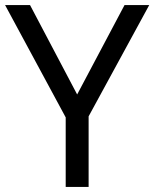

<svg xmlns="http://www.w3.org/2000/svg" viewBox="-20 -734 606 754"><path d="M283 -363 469 -714H566L328 -277V0H238V-273L0 -714H98Z"/></svg>

Font: Noto Kufi Arabic
Style: Regular
Weight: 400
Designer: Monotype Design Team, David Williams, Khaled Hosny
Foundry: Google LLC
Version: Version 2.109; ttfautohint (v1.8.4.7-5d5b)